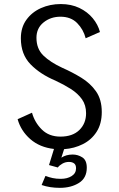

<svg xmlns="http://www.w3.org/2000/svg" viewBox="-20 -726 590 948"><path d="M275.5 201.5Q226 201.5 185.5 187.5L204.5 142.5Q222.5 149.5 240.2 153.2Q258 157 280 157Q312.5 157 334 143.2Q355.5 129.5 355.5 105Q355.5 88 346 80.8Q336.5 73.5 320 73.5Q303 73.5 288 82Q273 90.5 265.5 101L222 89L246.5 9.5Q176 1.5 129.5 -39.2Q83 -80 67 -137.5L138 -169.5Q151.5 -121 186.8 -86.2Q222 -51.5 278.5 -51.5Q338.5 -51.5 371.8 -84Q405 -116.5 405 -167Q405 -207 384.8 -235.8Q364.5 -264.5 330 -286.5Q295.5 -308.5 253.5 -328Q178.5 -359.5 130.8 -408.5Q83 -457.5 83 -537Q83 -590.5 110.2 -628.2Q137.5 -666 182.2 -686Q227 -706 280 -706Q331.5 -706 371.8 -686.8Q412 -667.5 438 -636Q464 -604.5 473.5 -568L403 -537Q392 -580.5 361 -612Q330 -643.5 278.5 -643.5Q230 -643.5 195 -615.2Q160 -587 160 -539.5Q160 -485 194.2 -451.8Q228.5 -418.5 288 -391Q337 -369.5 381.5 -342.2Q426 -315 454.2 -274.8Q482.5 -234.5 482.5 -173Q482.5 -115 457.2 -75.5Q432 -36 389.5 -14.5Q347 7 296.5 10.5L283 52.5Q306 37 339 37Q364.5 37 386.5 51Q408.5 65 408.5 102Q408.5 153 369.8 177.2Q331 201.5 275.5 201.5Z"/></svg>

Font: Trispace SemiCondensed Light
Style: Regular
Weight: 300
Width: 4
Designer: Tyler Finck
Foundry: Etcetera Type Company
Version: Version 1.210; ttfautohint (v1.8.3)